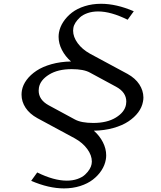

<svg xmlns="http://www.w3.org/2000/svg" viewBox="-20 -812 873 1040"><path d="M704.6 -751 671.4 -705.1Q580.6 -750 511.7 -750Q480 -750 454.1 -741Q428.2 -731.9 412.8 -717.5Q397.5 -703.1 388.4 -688.7Q379.4 -674.3 377.4 -660.6Q376 -653.3 376 -646Q376 -612.3 400.4 -578.6Q424.8 -544.9 467.8 -521L670.9 -411.6Q712.9 -388.2 734.6 -355Q756.3 -321.8 756.8 -284.2Q756.8 -272.9 754.4 -261.2Q749 -231 728.8 -203.6Q708.5 -176.3 675.5 -154.3Q642.6 -132.3 594 -118.7Q545.4 -105 488.3 -104Q519.5 -76.7 537.4 -41.5Q555.2 -6.3 555.2 29.3Q555.2 41 553.2 52.2Q547.9 83 529.8 110.8Q511.7 138.7 483.4 160.6Q455.1 182.6 414.3 195.6Q373.5 208.5 326.2 208.5Q244.1 208.5 148.9 167.5L181.6 122.1Q271.5 166.5 341.8 166.5Q373.5 166.5 399.4 157.5Q425.3 148.4 440.7 134Q456.1 119.6 464.8 105.2Q473.6 90.8 476.1 77.1Q477.5 70.3 477.5 63Q477.5 29.3 452.9 -4.6Q428.2 -38.6 385.3 -62.5L182.6 -171.9Q140.1 -195.3 118.4 -228.5Q96.7 -261.7 96.7 -298.8Q96.7 -310.1 98.6 -321.8Q104 -352.1 124.3 -379.4Q144.5 -406.7 177.5 -428.7Q210.4 -450.7 259 -464.4Q307.6 -478 364.7 -479Q333.5 -506.3 315.4 -541.5Q297.4 -576.7 297.4 -612.3Q297.4 -624 299.3 -635.3Q304.7 -666 323 -693.8Q341.3 -721.7 369.6 -743.7Q397.9 -765.6 439 -778.6Q480 -791.5 527.3 -791.5Q610.4 -791.5 704.6 -751ZM485.4 -146Q560.1 -146 607.7 -175.3Q655.3 -204.6 662.6 -245.6Q664.1 -253.9 664.1 -261.7Q664.1 -312 609.4 -341.8L466.8 -418.9Q433.1 -437.5 368.2 -437.5Q293.5 -437.5 245.8 -408Q198.2 -378.4 190.9 -337.4Q189.5 -329.1 189.5 -321.3Q189.5 -271.5 243.7 -241.7L386.2 -164.6Q420.4 -146 485.4 -146Z"/></svg>

Font: Resagnicto
Style: Italic
Weight: 500
Italic angle: -10°
Version: Version 0.999